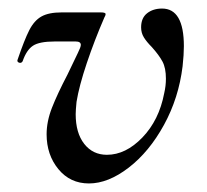

<svg xmlns="http://www.w3.org/2000/svg" viewBox="-20 -416 483 449"><path d="M89 -102Q89 -132 101.5 -164Q114 -196 138 -242L162 -292Q169 -306 169 -311Q169 -319 157 -319H108Q72 -319 57 -309Q42 -299 33 -273Q31 -269 27 -269Q24 -269 22 -271Q20 -273 21 -276Q37 -323 48.5 -345.5Q60 -368 77 -377.5Q94 -387 124 -387H216Q227 -387 227 -383Q227 -380 224 -375Q201 -322 183 -268.5Q165 -215 159 -178Q157 -158 157 -149Q157 -105 177 -79.5Q197 -54 230 -54Q274 -54 313 -94.5Q352 -135 364 -198Q368 -215 368 -232Q368 -257 360 -272Q352 -287 335 -306Q323 -318 316.5 -328.5Q310 -339 310 -352Q310 -374 324 -385Q338 -396 359 -396Q410 -396 410 -308Q410 -288 407 -261Q398 -187 363.5 -124Q329 -61 281 -24Q233 13 188 13Q144 13 116.5 -20.5Q89 -54 89 -102Z"/></svg>

Font: Cormorant Infant SemiBold
Style: Italic
Weight: 600
Italic angle: -10°
Designer: Christian Thalmann (Catharsis Fonts)
Foundry: Catharsis Fonts
Version: Version 4.000